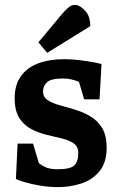

<svg xmlns="http://www.w3.org/2000/svg" viewBox="-20 -751 480 785"><path d="M52 -164H115L139 -84Q146 -78 164 -68.5Q182 -59 216 -59Q267 -59 283.5 -74.5Q300 -90 300 -126Q300 -152 281 -165Q262 -178 232.5 -185Q203 -192 170 -200Q137 -208 107.5 -223.5Q78 -239 59 -268.5Q40 -298 40 -350Q40 -404 65.5 -439.5Q91 -475 136.5 -492Q182 -509 243 -509Q274 -509 306 -505Q338 -501 362 -496.5Q386 -492 395 -489L387 -345H324L303 -416Q303 -416 294.5 -419.5Q286 -423 271 -426.5Q256 -430 237 -430Q188 -430 172 -414.5Q156 -399 156 -378Q156 -354 175 -341.5Q194 -329 223.5 -321Q253 -313 286 -303Q319 -293 348.5 -276Q378 -259 397 -228.5Q416 -198 416 -147Q416 -86 386.5 -50.5Q357 -15 311.5 -0.5Q266 14 218 14Q180 14 144.5 8Q109 2 82 -6Q55 -14 45 -19ZM137 -578 233 -693Q244 -706 257.5 -718.5Q271 -731 287 -731Q305 -731 327 -708.5Q349 -686 349 -644L173 -535Z"/></svg>

Font: Faustina VF Beta
Style: Regular
Weight: 400
Designer: Alfonso Garcia
Foundry: Omnibus-Type
Version: Version 1.006